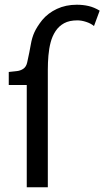

<svg xmlns="http://www.w3.org/2000/svg" viewBox="-20 -791 441 811"><path d="M304 -771Q331 -771 354.5 -765.5Q378 -760 401 -746L377 -681Q364 -692 344 -698.5Q324 -705 307 -705Q273 -705 251 -693Q229 -681 215 -660Q201 -639 194 -612.5Q187 -586 184.5 -556Q182 -526 182 -497V0H93V-432H17V-487Q33 -489 49.5 -490.5Q66 -492 78.5 -500.5Q91 -509 95 -528Q105 -573 110 -602.5Q115 -632 125.5 -655Q136 -678 158 -706Q183 -736 220.5 -753.5Q258 -771 304 -771Z"/></svg>

Font: Rosario Medium
Style: Regular
Weight: 500
Version: Version 1.201